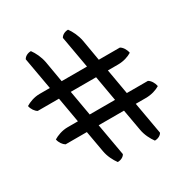

<svg xmlns="http://www.w3.org/2000/svg" viewBox="-368 -796 1022 1057"><g transform="rotate(-30 143.0 -268.0)"><path d="M480 -136C459 -123 427 -112 390 -112H326L362 92C356 105 338 116 316 116C299 93 281 59 275 23L251 -112H90L126 92C120 105 102 116 80 116C63 93 45 59 39 23L15 -112H-120C-134 -120 -149 -140 -153 -162C-132 -175 -99 -188 -63 -188H2L-26 -348H-161C-175 -356 -190 -376 -194 -398C-173 -411 -141 -424 -105 -424H-40L-76 -627C-69 -641 -51 -652 -29 -652C-12 -629 5 -595 12 -558L35 -424H196L160 -627C167 -641 185 -652 207 -652C224 -629 241 -595 248 -558L271 -424H405C421 -415 434 -394 438 -372C417 -359 386 -348 349 -348H285L313 -188H447C463 -179 476 -158 480 -136ZM238 -188 210 -348H49L77 -188Z"/></g></svg>

Font: Snowfall
Style: RevObl
Weight: 400
Designer: Jasper
Foundry: Cannot Into Space Fonts
Version: Version 0.9